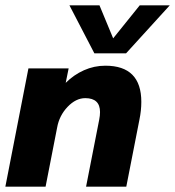

<svg xmlns="http://www.w3.org/2000/svg" viewBox="-26 -696 653 716"><path d="M80 -441H230L219 -387Q249 -417 287 -434Q325 -451 367 -451Q501 -451 501 -316Q501 -284 494 -250L445 0H295L344 -250Q347 -265 347 -278Q347 -330 292 -330Q257 -330 226 -297.5Q195 -265 187 -220L144 0H-6ZM233 -676H345L396 -553L495 -676H607L444 -497H326Z"/></svg>

Font: Teachers
Style: Bold Italic
Weight: 700
Designer: Alfredo Marco Pradil & Chank Diesel
Version: Version 0.009